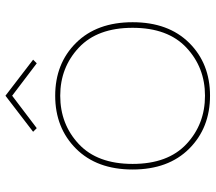

<svg xmlns="http://www.w3.org/2000/svg" viewBox="-62 -702 772 687"><g transform="rotate(-90 323.5 -359.0)"><path d="M513 -472.5Q587 -398 587 -270Q587 -142 513 -67.5Q439 7 324 7Q209 7 134.5 -67.5Q60 -142 60 -270Q60 -398 134.5 -472.5Q209 -547 324 -547Q439 -547 513 -472.5ZM324 -11Q425 -11 496 -77.5Q567 -144 567 -270Q567 -396 496 -462.5Q425 -529 324 -529Q222 -529 151 -462.5Q80 -396 80 -270Q80 -144 151 -77.5Q222 -11 324 -11ZM324 -725 453 -626 440 -613 324 -701 208 -613 195 -626Z"/></g></svg>

Font: SVN-Poppins Thin
Style: Regular
Weight: 100
Designer: Ninad Kale (Devanagari), Jonny Pinhorn (Latin)
Foundry: Indian Type Foundry
Version: Version 3.002 2017